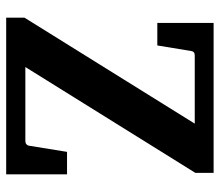

<svg xmlns="http://www.w3.org/2000/svg" viewBox="-65 -646 711 621"><g transform="rotate(90 290.5 -335.5)"><path d="M37.1 0V-59.1L379.9 -609.9H159.2Q146.5 -609.9 145 -598.1L127 -488.8H54.2V-670.9H539.1V-611.8L196.8 -62H436Q448.2 -62 451.2 -73.2L471.2 -196.8H543.9V0Z"/></g></svg>

Font: Charis SIL APac
Style: Bold
Weight: 700
Foundry: SIL International
Version: Version 5.000